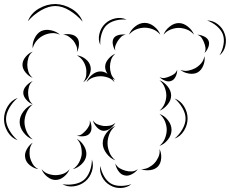

<svg xmlns="http://www.w3.org/2000/svg" viewBox="-93 -858 1146 957"><path d="M46 -752Q61 -792 100.5 -815Q140 -838 183 -838Q226 -837 265 -813.5Q304 -790 319 -750Q291 -783 254 -805.5Q217 -828 183 -828Q149 -828 111.5 -806.5Q74 -785 46 -752ZM407 -634Q395 -660 402.5 -690Q410 -720 431 -740Q452 -760 482 -766.5Q512 -773 538 -760Q509 -763 482 -755.5Q455 -748 438 -732Q422 -717 413.5 -689.5Q405 -662 407 -634ZM939 -756Q969 -756 993.5 -736.5Q1018 -717 1027 -689Q1037 -662 1030.5 -631Q1024 -600 1001 -582Q1016 -607 1021 -635.5Q1026 -664 1018 -686Q1010 -708 988.5 -727Q967 -746 939 -756ZM550 -685Q558 -708 580.5 -726Q603 -744 628 -744Q653 -744 675.5 -726Q698 -708 706 -685Q690 -704 669 -712Q648 -720 628 -720Q608 -720 587 -712Q566 -704 550 -685ZM722 -685Q730 -707 752 -725Q774 -743 798 -743Q822 -743 844 -725Q866 -707 874 -685Q859 -703 838 -711Q817 -719 798 -719Q779 -719 758 -711Q737 -703 722 -685ZM70 -617Q67 -641 79 -666.5Q91 -692 112 -703Q134 -713 161.5 -707Q189 -701 206 -685Q184 -695 162 -692.5Q140 -690 123 -681Q106 -673 91 -656.5Q76 -640 70 -617ZM222 -685Q239 -690 260 -686.5Q281 -683 292 -669Q302 -656 300.5 -634.5Q299 -613 290 -598Q294 -615 287.5 -629.5Q281 -644 273 -655Q264 -665 251.5 -674.5Q239 -684 222 -685ZM482 -606Q473 -618 469.5 -636.5Q466 -655 474 -668Q482 -680 500.5 -684Q519 -688 534 -685Q519 -683 510 -673.5Q501 -664 494 -654Q488 -644 483 -632Q478 -620 482 -606ZM890 -685Q905 -685 923 -677Q941 -669 947 -654Q952 -640 945 -622Q938 -604 926 -594Q933 -607 931 -620.5Q929 -634 924 -646Q920 -657 912.5 -668.5Q905 -680 890 -685ZM70 -470Q51 -477 35 -496Q19 -515 19 -535Q19 -556 35 -575Q51 -594 70 -601Q54 -588 48.5 -570Q43 -552 43 -535Q43 -519 48.5 -501Q54 -483 70 -470ZM338 -448Q346 -469 366 -485.5Q386 -502 408 -502Q426 -502 443 -490Q431 -508 431 -525Q431 -545 447 -564Q463 -583 482 -590Q466 -577 460.5 -559Q455 -541 455 -525Q455 -509 460.5 -491Q466 -473 482 -460Q475 -462 468 -467Q474 -458 478 -448Q464 -465 445 -471.5Q426 -478 408 -478Q390 -478 371 -471.5Q352 -465 338 -448ZM290 -582Q312 -580 332.5 -564.5Q353 -549 358 -527Q363 -506 351.5 -483Q340 -460 322 -448Q335 -465 337 -485Q339 -505 335 -522Q331 -539 320 -555.5Q309 -572 290 -582ZM926 -578Q930 -556 920.5 -532Q911 -508 892 -497Q873 -487 847.5 -491.5Q822 -496 806 -510Q826 -502 845.5 -506Q865 -510 880 -518Q896 -527 909 -541.5Q922 -556 926 -578ZM790 -510Q791 -495 783 -477.5Q775 -460 761 -455Q747 -449 729.5 -456Q712 -463 702 -474Q715 -467 728 -469.5Q741 -472 752 -477Q763 -481 774 -488.5Q785 -496 790 -510ZM702 -458Q724 -450 742 -428Q760 -406 760 -382Q760 -358 742 -336.5Q724 -315 702 -306Q720 -322 728 -342.5Q736 -363 736 -382Q736 -401 728 -422Q720 -443 702 -458ZM70 -338Q53 -344 38 -361Q23 -378 23 -396Q23 -414 38 -430.5Q53 -447 70 -454Q56 -442 51.5 -426Q47 -410 47 -396Q47 -381 51.5 -365.5Q56 -350 70 -338ZM-5 -159Q-36 -170 -54.5 -200.5Q-73 -231 -73 -264Q-73 -298 -54.5 -328.5Q-36 -359 -5 -370Q-30 -349 -46.5 -320Q-63 -291 -63 -264Q-63 -238 -46.5 -209Q-30 -180 -5 -159ZM777 -367Q807 -356 824.5 -327.5Q842 -299 842 -267Q842 -236 824.5 -207Q807 -178 777 -167Q801 -187 816.5 -214.5Q832 -242 832 -267Q832 -292 816.5 -319.5Q801 -347 777 -367ZM70 -163Q44 -172 24.5 -197.5Q5 -223 5 -250Q5 -278 24.5 -303.5Q44 -329 70 -338Q49 -320 39 -296Q29 -272 29 -250Q29 -228 39 -204Q49 -180 70 -163ZM702 -290Q726 -282 744 -259Q762 -236 762 -211Q762 -185 744 -162Q726 -139 702 -131Q721 -147 729.5 -169Q738 -191 738 -211Q738 -231 729.5 -252.5Q721 -274 702 -290ZM482 -246Q474 -230 456.5 -217.5Q439 -205 421 -206Q404 -208 389 -224.5Q374 -241 370 -258Q380 -243 395 -237.5Q410 -232 424 -230Q438 -229 453.5 -231.5Q469 -234 482 -246ZM354 -258Q362 -244 363 -224.5Q364 -205 354 -193Q344 -181 324.5 -179Q305 -177 290 -182Q306 -182 316.5 -190.5Q327 -199 336 -209Q344 -218 350.5 -230.5Q357 -243 354 -258ZM482 -59Q457 -68 438 -93Q419 -118 419 -144Q419 -171 438 -196Q457 -221 482 -230Q461 -213 452 -189.5Q443 -166 443 -144Q443 -123 452 -99.5Q461 -76 482 -59ZM290 -166Q311 -155 325.5 -131Q340 -107 337 -83Q334 -59 313.5 -39.5Q293 -20 270 -15Q290 -28 300.5 -47.5Q311 -67 314 -86Q316 -105 311 -127Q306 -149 290 -166ZM98 -15Q77 -18 57 -33.5Q37 -49 33 -70Q28 -91 40 -113Q52 -135 70 -147Q57 -130 55 -110.5Q53 -91 56 -75Q60 -58 69.5 -41.5Q79 -25 98 -15ZM702 -115Q712 -96 710.5 -70.5Q709 -45 695 -29Q680 -13 655 -10Q630 -7 610 -15Q631 -14 648.5 -23.5Q666 -33 677 -45Q689 -58 697 -76Q705 -94 702 -115ZM365 -63Q375 -35 365 -4Q355 27 332 46Q308 66 276 70.5Q244 75 218 60Q248 65 277.5 59.5Q307 54 325 39Q344 23 354.5 -5Q365 -33 365 -63ZM594 -15Q584 0 564 10.5Q544 21 527 16Q509 12 496.5 -6.5Q484 -25 482 -43Q490 -27 504 -19Q518 -11 533 -7Q547 -3 563 -3.5Q579 -4 594 -15ZM562 60Q540 78 509.5 79Q479 80 455 65Q430 51 416 24Q402 -3 407 -31Q412 -3 426 21Q440 45 460 57Q479 68 507 68.5Q535 69 562 60ZM254 -15Q246 6 226 22.5Q206 39 184 39Q162 39 142 22.5Q122 6 114 -15Q128 2 147 8.5Q166 15 184 15Q202 15 221 8.5Q240 2 254 -15Z"/></svg>

Font: Rubik Puddles
Style: Regular
Weight: 400
Designer: Hubert and Fischer, NaN
Foundry: Hubert and Fischer, NaN
Version: Version 2.200